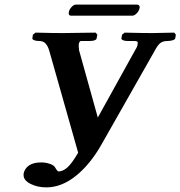

<svg xmlns="http://www.w3.org/2000/svg" viewBox="-20 -788 780 830"><path d="M551.8 -720.2H287.1Q276.9 -720.2 276.9 -731.9Q276.9 -734.9 277.8 -736.8Q279.3 -746.6 289.1 -757.3Q298.8 -768.1 308.1 -768.1H571.8Q584 -768.1 584 -755.9Q584 -753.9 583 -752Q581.5 -741.7 571.5 -731Q561.5 -720.2 551.8 -720.2ZM232.9 -46.9Q251 -46.9 270.3 -63.2Q289.6 -79.6 317.9 -127.9L192.9 -568.8Q187 -588.9 177 -599.9Q167 -610.8 148.9 -610.8Q135.3 -610.8 127 -614.5Q118.7 -618.2 120.1 -623L122.1 -638.2L133.8 -647Q209 -645 249 -645L393.1 -647L400.9 -638.2L397.9 -623Q396 -610.8 367.2 -610.8H330.1Q324.2 -610.8 320.8 -599.1Q319.3 -585.9 321.8 -574.2H320.8L402.8 -279.8L565.9 -574.2Q573.7 -585.4 575.2 -598.1Q576.7 -606 573 -608.4Q569.3 -610.8 560.1 -610.8H530.8Q519 -610.8 511.5 -614.3Q503.9 -617.7 504.9 -623L507.8 -638.2L519 -647Q597.2 -645 639.2 -645L732.9 -647L740.2 -638.2L737.8 -623Q736.3 -616.7 725.8 -613.8Q715.3 -610.8 704.1 -610.8Q685.1 -610.8 673.6 -602.3Q662.1 -593.8 648.9 -568.8L418 -162.1Q369.6 -77.1 307.9 -27.6Q246.1 22 180.2 22Q141.6 22 111.8 6.8Q82 -8.3 82 -30.8V-37.1Q86.4 -59.6 105.5 -72.8Q124.5 -85.9 158.2 -85.9Q176.3 -85.9 194.3 -80.1Q212.4 -74.2 217.8 -64.9Q228 -46.9 232.9 -46.9Z"/></svg>

Font: Linux Libertine
Style: Bold Italic
Weight: 700
Italic angle: -11.5°
Designer: Philipp H. Poll
Foundry: Philipp H. Poll
Version: Version 4.0.5